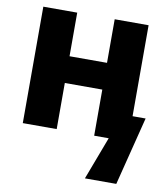

<svg xmlns="http://www.w3.org/2000/svg" viewBox="-84 -623 780 898"><g transform="rotate(10 305.5 -174.5)"><path d="M529 204 611 -121H549V-553H388V-346H210V-553H49V0H210V-219H388V0H457L380 204Z"/></g></svg>

Font: Noto Sans Mono UI ExtraBold
Style: Regular
Weight: 800
Designer: Monotype Design team
Foundry: Monotype Imaging Inc.
Version: 1.000